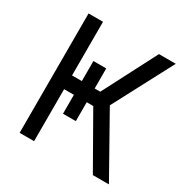

<svg xmlns="http://www.w3.org/2000/svg" viewBox="-165 -870 988 1013"><g transform="rotate(30 329.0 -363.5)"><path d="M235.8 -522.7H313.9V-400.6H348L517 -727.3H619.3L427.6 -363.6L632.1 0H534.1L353.7 -316.8H313.9V-201.7H235.8V-316.8H176.1V0H88.1V-727.3H176.1V-400.6H235.8Z"/></g></svg>

Font: Inter Zeller
Style: Regular
Weight: 400
Designer: Rasmus Andersson; Joe Bland
Foundry: zeller
Version: Version 3.015;git-dec3a8cb1